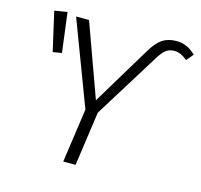

<svg xmlns="http://www.w3.org/2000/svg" viewBox="-102 -807 960 917"><g transform="rotate(15 378.5 -348.0)"><path d="M325 -267 167 -685H231L362 -323L535 -610Q563 -658 591.5 -677Q620 -696 661 -696Q715 -696 757 -654L728 -620Q695 -648 663 -648Q639 -648 622 -635Q605 -622 585 -589L386 -268L348 0H287ZM147 -499 103 -492 59 -685 122 -695Z"/></g></svg>

Font: FiraGO Light
Style: Italic
Weight: 300
Italic angle: -8°
Designer: bBox Type GmbH
Foundry: bBox Type GmbH
Version: Version 1.001